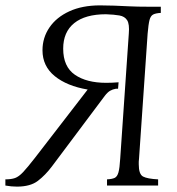

<svg xmlns="http://www.w3.org/2000/svg" viewBox="-64 -690 658 714"><path d="M334 0V-23Q353 -24 362.5 -28.5Q372 -33 376.5 -49Q381 -65 383 -100L415 -565Q418 -600 409 -614.5Q400 -629 380 -632.5Q360 -636 330 -637Q253 -637 212 -604Q171 -571 171 -509Q171 -442 214.5 -412Q258 -382 331 -382Q342 -382 353.5 -382.5Q365 -383 377 -384L375 -360H367Q355 -358 345.5 -352.5Q336 -347 326 -334L129 -71Q105 -39 77 -17.5Q49 4 -1 4Q-11 4 -22 3Q-33 2 -44 0V-23Q-22 -23 -8 -28Q6 -33 22 -50Q38 -67 66 -103L262 -357Q185 -370 139.5 -407Q94 -444 94 -503Q94 -550 120 -588Q146 -626 194 -648Q242 -670 308 -670Q336 -670 361 -669Q386 -668 416.5 -666.5Q447 -665 489 -665H534V-642Q515 -641 505.5 -636Q496 -631 492 -615.5Q488 -600 485 -565L453 -100Q452 -94 452 -89Q452 -84 452 -79Q452 -42 468 -33.5Q484 -25 524 -23V0Z"/></svg>

Font: Bona Nova SC
Style: Italic
Weight: 400
Italic angle: -4°
Designer: Mateusz Machalski
Foundry: Capitalics
Version: Version 4.001; ttfautohint (v1.8.4.7-5d5b)